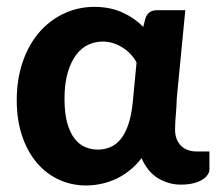

<svg xmlns="http://www.w3.org/2000/svg" viewBox="-20 -546 647 573"><path d="M605 -94V-40.5Q605 -32 599.2 -23.8Q593.5 -15.5 582.5 -9Q571.5 -2.5 555.8 1.2Q540 5 520.5 5Q483 5 451.5 -14.2Q420 -33.5 402.5 -74Q385 -51.5 364.8 -35.8Q344.5 -20 322.8 -10.5Q301 -1 279.2 3.2Q257.5 7.5 237 7.5Q193 7.5 155 -10.2Q117 -28 89.2 -61Q61.5 -94 45.8 -141Q30 -188 30 -247Q30 -309 47.5 -360.5Q65 -412 96.2 -448.5Q127.5 -485 170 -505.2Q212.5 -525.5 262 -525.5Q308 -525.5 344.8 -509Q381.5 -492.5 407.5 -465.5L414 -491.5Q422 -515.5 448.5 -515.5H533L507.5 -252.5Q507 -228.5 504.8 -204.8Q502.5 -181 502.5 -158.5Q502.5 -142 507.8 -129.8Q513 -117.5 521.5 -109.8Q530 -102 541.5 -98Q553 -94 566 -94ZM387.5 -359.5Q381 -372 370.8 -383.2Q360.5 -394.5 347.5 -403Q334.5 -411.5 319 -416.8Q303.5 -422 286.5 -422Q264.5 -422 244 -412.8Q223.5 -403.5 207.8 -383Q192 -362.5 182.2 -329.8Q172.5 -297 172.5 -250.5Q172.5 -208.5 180.5 -179.5Q188.5 -150.5 202.2 -132.8Q216 -115 234 -107.2Q252 -99.5 272 -99.5Q292 -99.5 309.5 -107Q327 -114.5 340.5 -131.2Q354 -148 363 -174.5Q372 -201 376 -239Z"/></svg>

Font: Lato
Style: Regular
Weight: 800
Designer: Lukasz Dziedzic with Adam Twardoch and Botio Nikoltchev
Foundry: tyPoland Lukasz Dziedzic
Version: Version 2.015; 2015-08-06; http://www.latofonts.com/; ttfaut